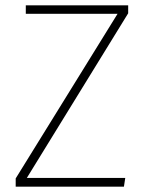

<svg xmlns="http://www.w3.org/2000/svg" viewBox="-20 -702 552 722"><path d="M462 -652 81 -33H451L446 0H39V-31L422 -650H77V-682H462Z"/></svg>

Font: FiraSans
Style: Regular
Weight: 200
Designer: Carrois Corporate & Edenspiekermann AG
Foundry: Carrois Corporate GbR & Edenspiekermann AG
Version: Version 3.106;PS 003.106;hotconv 1.0.70;makeotf.lib2.5.58329